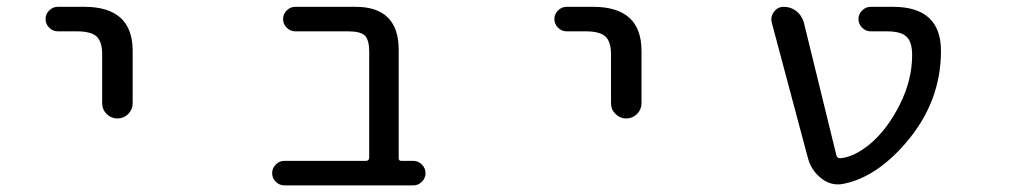

<svg xmlns="http://www.w3.org/2000/svg" viewBox="-20 -567 3040 566"><path d="M150.4 -474.6Q135.7 -474.6 125 -485.4Q114.3 -496.1 114.3 -510.7Q114.3 -525.4 125 -536.1Q135.7 -546.9 150.4 -546.9H228.5Q371.1 -546.9 371.1 -417V-262.7Q371.1 -244.1 357.9 -231Q344.7 -217.8 326.2 -217.8Q307.6 -217.8 294.4 -231Q281.2 -244.1 281.2 -262.7V-407.2Q281.2 -444.3 264.6 -459.5Q248 -474.6 207 -474.6Z M1068.4 -414.1Q1068.4 -449.2 1055.7 -461.9Q1043 -474.6 1006.8 -474.6H850.6Q835.9 -474.6 825.2 -485.4Q814.5 -496.1 814.5 -510.7Q814.5 -525.4 825.2 -536.1Q835.9 -546.9 850.6 -546.9H1028.3Q1155.3 -546.9 1155.3 -419.9V-100.6Q1155.3 -92.8 1163.1 -92.8H1198.2Q1212.9 -92.8 1223.6 -82Q1234.4 -71.3 1234.4 -56.6Q1234.4 -42 1223.6 -31.2Q1212.9 -20.5 1198.2 -20.5H818.4Q803.7 -20.5 793 -31.2Q782.2 -42 782.2 -56.6Q782.2 -71.3 793 -82Q803.7 -92.8 818.4 -92.8H1058.6Q1068.4 -92.8 1068.4 -102.5Z M1650.4 -474.6Q1635.7 -474.6 1625 -485.4Q1614.3 -496.1 1614.3 -510.7Q1614.3 -525.4 1625 -536.1Q1635.7 -546.9 1650.4 -546.9H1728.5Q1871.1 -546.9 1871.1 -417V-262.7Q1871.1 -244.1 1857.9 -231Q1844.7 -217.8 1826.2 -217.8Q1807.6 -217.8 1794.4 -231Q1781.2 -244.1 1781.2 -262.7V-407.2Q1781.2 -444.3 1764.6 -459.5Q1748 -474.6 1707 -474.6Z M2544.9 -142.6Q2595.7 -185.5 2632.3 -258.3Q2668.9 -331.1 2668.9 -404.3Q2668.9 -443.4 2652.3 -459Q2635.7 -474.6 2594.7 -474.6H2546.9Q2532.2 -474.6 2521.5 -485.4Q2510.7 -496.1 2510.7 -510.7Q2510.7 -525.4 2521.5 -536.1Q2532.2 -546.9 2546.9 -546.9H2612.3Q2753.9 -546.9 2753.9 -417Q2753.9 -263.7 2647.5 -142.6Q2562.5 -44.9 2467.8 -25.4Q2459 -23.4 2450.2 -23.4Q2423.8 -23.4 2401.4 -41Q2371.1 -64.5 2361.3 -102.5L2254.9 -501Q2253.9 -505.9 2253.9 -510.7Q2253.9 -522.5 2261.7 -532.2Q2272.5 -546.9 2290 -546.9Q2311.5 -546.9 2327.6 -534.2Q2343.8 -521.5 2349.6 -501L2445.3 -110.4Q2447.3 -100.6 2457 -100.6Q2497.1 -103.5 2544.9 -142.6Z"/></svg>

Font: Rounded-X Mgen+ 1m regular
Style: Regular
Weight: 400
Designer: [Source Han Sans]
Ryoko NISHIZUKA  (kana & ideographs); Paul D. Hunt (Latin, Greek & Cyrillic); Wenlong ZHANG  (bopomofo
Version: Version 1.059.20150602